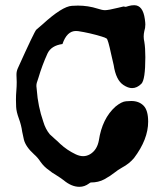

<svg xmlns="http://www.w3.org/2000/svg" viewBox="-20 -682 626 734"><path d="M283.7 32.2Q253.4 32.2 223.1 6.8Q210.9 -2.4 198.2 -10.3Q174.8 -24.4 169.4 -29.8Q148.9 -43.5 134.8 -63.5Q124.5 -79.6 110.4 -91.8Q78.1 -121.1 71.3 -148.4Q67.9 -163.1 64.9 -178.2Q61.5 -203.6 52 -229.2Q42.5 -254.9 41.7 -273.4Q41 -292 41 -300.8Q41 -318.4 42.5 -335.2Q43.9 -352.1 43.9 -368.2Q43.9 -381.3 43 -394.5V-397.5Q43 -409.2 47.9 -420.4Q111.3 -561 118.7 -568.4L142.6 -588.9Q217.8 -657.7 254.9 -659.7L277.8 -660.6Q316.9 -660.6 353.5 -648.9Q370.6 -643.1 381.3 -643.1Q394.5 -643.1 431.6 -652.3L452.1 -657.2L460.9 -655.8Q462.9 -656.2 472.4 -659.2Q481.9 -662.1 493.2 -662.1Q526.4 -662.1 533.7 -608.9Q535.6 -595.2 535.6 -588.4Q535.6 -574.7 531.7 -563Q529.3 -552.2 529.3 -542.5Q529.3 -532.2 531.7 -522.5Q535.6 -499.5 535.6 -463.4Q535.6 -377 520.5 -361.8Q503.9 -345.2 484.9 -345.2Q469.7 -345.2 452.1 -356.9Q423.3 -375.5 414.6 -433.1L404.8 -475.6Q393.1 -530.8 387.7 -534.7Q381.8 -538.6 368.2 -542.5Q323.2 -556.2 278.8 -563L270 -563.5Q235.8 -563.5 218.8 -513.7Q175.8 -507.8 161.6 -477.5Q141.1 -432.6 127 -384.8Q124 -374.5 120.6 -365.2Q119.1 -359.9 119.1 -353Q119.1 -348.6 120.1 -343.3L120.6 -338.4Q125 -275.9 145.5 -216.8Q153.8 -188.5 170.4 -168.5Q179.2 -159.7 189.7 -150.9Q200.2 -142.1 210.4 -131.8Q236.3 -107.9 269 -92.3Q284.2 -85 297.9 -85Q311.5 -85 324.2 -92.3Q351.1 -108.4 357.9 -145Q370.6 -229 421.4 -274.4Q445.3 -293.9 462.2 -294.9Q479 -295.9 481.9 -295.9Q511.2 -295.9 528.8 -278.1Q546.4 -260.3 546.4 -216.8Q546.4 -149.4 492.2 -77.6Q473.6 -55.7 446.8 -41.5Q427.7 -30.3 420.4 -23.9Q401.4 -8.8 378.9 3.4Q356.4 15.6 327.1 15.6Q324.7 16.1 320.3 19.5Q303.2 32.2 283.7 32.2Z"/></svg>

Font: X Typewriter
Style: Bold
Weight: 700
Designer: GGBot
Version: 0.10